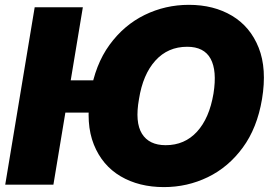

<svg xmlns="http://www.w3.org/2000/svg" viewBox="-20 -757 1102 787"><path d="M319.6 -727.3 198.9 0H1.4L122.2 -727.3ZM437.8 -427.6 422.9 -295.5H145.5L160.4 -427.6ZM1054 -350.9Q1034.1 -232.2 975.1 -152Q916.2 -71.7 832 -30.9Q747.9 9.9 652 9.9Q549.7 9.9 474.4 -34.4Q399.1 -78.8 364.7 -164.4Q330.3 -250 350.9 -373.6Q370 -492.2 429 -573.2Q487.9 -654.1 572.8 -695.7Q657.7 -737.2 754.3 -737.2Q855.8 -737.2 930.9 -692.5Q1006 -647.7 1040.3 -561.4Q1074.6 -475.1 1054 -350.9ZM855.1 -373.6Q870 -467.3 843.2 -516.3Q816.4 -565.3 747.2 -565.3Q668.3 -565.3 617 -508.7Q565.7 -452.1 549.7 -350.9Q532.7 -256 561.8 -209Q590.9 -161.9 659.1 -161.9Q736.9 -161.9 787.5 -217.2Q838.1 -272.4 855.1 -373.6Z"/></svg>

Font: Inter UI Black
Style: Italic
Weight: 900
Italic angle: -9.39999°
Designer: Rasmus Andersson
Foundry: rsms
Version: 3.2;8d6f07862